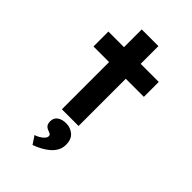

<svg xmlns="http://www.w3.org/2000/svg" viewBox="-279 -780 1156 1156"><g transform="rotate(45 299.0 -201.5)"><path d="M210 0V-680H352V0ZM77 -402V-529H506V-402ZM237 277 203 226Q217 222 232 213.5Q247 205 258 193.5Q269 182 269 170Q269 161 263 157Q257 153 246 149Q228 143 219.5 132Q211 121 211 101Q211 71 233 56Q255 41 288 41Q325 41 352 64Q379 87 379 133Q379 160 367.5 182Q356 204 336 221.5Q316 239 290.5 253Q265 267 237 277Z"/></g></svg>

Font: Lexend Giga SemiBold
Style: Regular
Weight: 600
Designer: Bonnie Shaver-Troup, Thomas Jockin
Foundry: Lexend
Version: Version 1.007